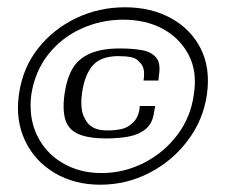

<svg xmlns="http://www.w3.org/2000/svg" viewBox="-20 -503 620 527"><path d="M32 -244Q42 -316 84 -369.5Q126 -423 188.5 -453Q251 -483 323 -483Q395 -483 449.5 -453Q504 -423 531 -369.5Q558 -316 548 -244Q538 -174 495.5 -117.5Q453 -61 390 -28.5Q327 4 255 4Q184 4 129.5 -28.5Q75 -61 48.5 -117.5Q22 -174 32 -244ZM66 -244Q58 -182 81 -133Q104 -84 151 -56Q198 -28 259 -28Q320 -28 375 -56Q430 -84 467 -133Q504 -182 512 -244Q522 -307 497.5 -353Q473 -399 426.5 -424Q380 -449 318 -449Q257 -449 202.5 -424Q148 -399 112 -353Q76 -307 66 -244ZM309 -370Q343 -370 369 -365.5Q395 -361 408.5 -345Q422 -329 416 -295Q416 -293 415.5 -289.5Q415 -286 415 -282H374Q377 -302 374 -314Q371 -326 362 -333Q355 -343 340 -346Q325 -349 304 -349Q281 -349 262 -342Q243 -335 231 -319Q221 -306 214.5 -287.5Q208 -269 205 -246Q202 -224 204 -206Q206 -188 215 -174Q222 -160 236.5 -152.5Q251 -145 275 -145Q295 -145 312 -148.5Q329 -152 341 -163Q349 -169 354.5 -178.5Q360 -188 363 -203Q363 -206 363 -208Q363 -210 364 -212H406Q405 -208 404.5 -204Q404 -200 403 -196Q399 -164 379.5 -148.5Q360 -133 332 -128Q304 -123 272 -123Q224 -123 196.5 -134.5Q169 -146 160 -172.5Q151 -199 157 -244Q163 -287 179 -314.5Q195 -342 227 -356Q259 -370 309 -370Z"/></svg>

Font: Genos Thin Medium
Style: Italic
Weight: 500
Italic angle: -8°
Version: Version 1.010